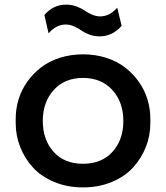

<svg xmlns="http://www.w3.org/2000/svg" viewBox="-20 -792 718 830"><path d="M410.2 -634.8Q386.7 -634.8 365.7 -642.8Q344.7 -650.9 331.5 -660.4Q318.4 -669.9 300.3 -678Q282.2 -686 264.2 -686Q223.1 -686 189.9 -647.9L171.9 -727.1Q210 -772 266.1 -772Q290 -772 311.3 -763.9Q332.5 -755.9 345.5 -746.6Q358.4 -737.3 376.7 -729.2Q395 -721.2 413.1 -721.2Q454.1 -721.2 486.8 -758.8L505.9 -680.2Q465.8 -634.8 410.2 -634.8ZM47.9 -258.8V-278.8Q47.9 -321.8 60.3 -362.5Q72.8 -403.3 97.7 -438.5Q122.6 -473.6 157 -500.2Q191.4 -526.9 238.3 -542Q285.2 -557.1 338.9 -557.1Q392.6 -557.1 439.5 -542Q486.3 -526.9 520.8 -500.2Q555.2 -473.6 580.1 -438.5Q605 -403.3 617.4 -362.5Q629.9 -321.8 629.9 -278.8V-258.8Q629.9 -205.6 610.4 -156.2Q590.8 -106.9 555.2 -67.9Q519.5 -28.8 463.4 -5.4Q407.2 18.1 338.9 18.1Q270.5 18.1 214.4 -5.4Q158.2 -28.8 122.6 -67.9Q86.9 -106.9 67.4 -156.2Q47.9 -205.6 47.9 -258.8ZM513.2 -269Q513.2 -350.6 465.8 -402.8Q418.5 -455.1 338.9 -455.1Q259.3 -455.1 212.2 -402.8Q165 -350.6 165 -269Q165 -188 211.4 -136Q257.8 -84 338.9 -84Q419.9 -84 466.6 -136Q513.2 -188 513.2 -269Z"/></svg>

Font: Sora Medium
Style: Regular
Weight: 500
Designer: Jonathan Barnbrook, Julián Moncada
Foundry: Barnbrook Fonts
Version: Version 2.000